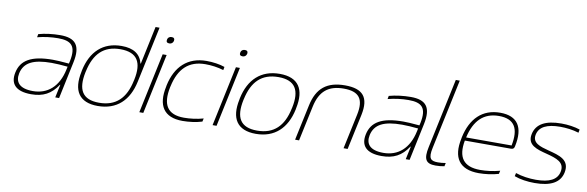

<svg xmlns="http://www.w3.org/2000/svg" viewBox="-50 -1136 4808 1572"><g transform="rotate(10 2354.0 -350.5)"><path d="M387 -509C327 -509 261 -501 207 -486L202 -459C260 -474 320 -481 374 -481C483 -481 528 -443 501 -313L496 -292C432 -298 385 -300 362 -300C182 -300 99 -248 77 -145C56 -48 106 9 234 9C333 9 399 -25 454 -108H457L434 0H466L531 -308C562 -453 513 -509 387 -509ZM109 -143C129 -235 205 -273 356 -273C392 -273 441 -270 490 -265L485 -241C454 -93 365 -19 244 -19C129 -19 94 -71 109 -143Z M611 -256 609 -244C575 -84 632 9 788 9C946 9 1043 -84 1077 -244L1176 -710H1143L1076 -394H1073C1054 -471 996 -509 897 -509C742 -509 645 -416 611 -256ZM642 -246 644 -254C676 -403 753 -481 892 -481C1032 -481 1078 -403 1046 -254L1044 -246C1013 -97 934 -19 794 -19C655 -19 611 -97 642 -246Z M1239 -500 1133 0H1166L1272 -500ZM1253 -624C1249 -608 1257 -597 1276 -597C1295 -597 1306 -607 1311 -624V-625C1314 -642 1306 -652 1288 -652C1269 -652 1256 -642 1253 -625Z M1315 -256 1313 -244C1279 -85 1336 9 1493 9C1546 9 1607 1 1655 -14L1661 -41C1607 -26 1551 -19 1500 -19C1362 -19 1315 -97 1346 -246L1348 -254C1380 -403 1460 -481 1598 -481C1648 -481 1702 -474 1750 -459L1755 -486C1713 -501 1656 -509 1603 -509C1446 -509 1349 -415 1315 -256Z M1848 -500 1742 0H1775L1881 -500ZM1862 -624C1858 -608 1866 -597 1885 -597C1904 -597 1915 -607 1920 -624V-625C1923 -642 1915 -652 1897 -652C1878 -652 1865 -642 1862 -625Z M1924 -256 1922 -244C1888 -84 1946 9 2102 9C2258 9 2356 -84 2390 -244L2392 -256C2426 -416 2368 -509 2212 -509C2056 -509 1958 -416 1924 -256ZM1955 -246 1957 -254C1989 -403 2066 -481 2206 -481C2345 -481 2391 -403 2359 -254L2357 -246C2326 -97 2247 -19 2108 -19C1968 -19 1924 -97 1955 -246Z M2491 -295 2428 0H2461L2523 -291C2551 -424 2622 -481 2749 -481C2875 -481 2921 -424 2893 -291L2831 0H2865L2928 -295C2959 -444 2903 -509 2755 -509C2605 -509 2522 -444 2491 -295Z M3301 -509C3241 -509 3175 -501 3121 -486L3116 -459C3174 -474 3234 -481 3288 -481C3397 -481 3442 -443 3415 -313L3410 -292C3346 -298 3299 -300 3276 -300C3096 -300 3013 -248 2991 -145C2970 -48 3020 9 3148 9C3247 9 3313 -25 3368 -108H3371L3348 0H3380L3445 -308C3476 -453 3427 -509 3301 -509ZM3023 -143C3043 -235 3119 -273 3270 -273C3306 -273 3355 -270 3404 -265L3399 -241C3368 -93 3279 -19 3158 -19C3043 -19 3008 -71 3023 -143Z M3612 -20C3552 -20 3529 -37 3549 -130L3672 -710H3639L3516 -130C3494 -28 3515 9 3596 9C3620 9 3646 7 3670 2L3676 -26C3657 -22 3629 -20 3612 -20Z M4211 -260C4246 -422 4189 -509 4045 -509C3896 -509 3803 -416 3769 -256L3767 -244C3733 -84 3793 9 3956 9C4010 9 4070 1 4120 -14L4126 -41C4072 -26 4012 -19 3963 -19C3823 -19 3772 -93 3798 -234H4181C4201 -234 4208 -243 4211 -260ZM3804 -261C3836 -405 3912 -481 4039 -481C4169 -481 4211 -405 4182 -261Z M4476 -244C4560 -222 4633 -200 4615 -118C4601 -51 4538 -19 4426 -19C4370 -19 4309 -27 4257 -45L4251 -18C4298 0 4360 9 4420 9C4553 9 4630 -32 4648 -118C4671 -228 4577 -250 4488 -273C4416 -292 4346 -311 4361 -383C4375 -449 4437 -481 4549 -481C4596 -481 4651 -475 4703 -459L4708 -486C4665 -501 4607 -509 4554 -509C4422 -509 4346 -468 4328 -382C4308 -287 4394 -265 4476 -244Z"/></g></svg>

Font: LT Wave Text Thin Italic
Style: Regular
Weight: 100
Designer: Daniel Lyons
Version: Version 2.5 (Glyphs App)